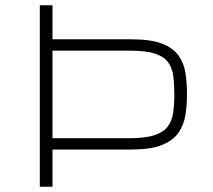

<svg xmlns="http://www.w3.org/2000/svg" viewBox="-20 -708 807 728"><path d="M131 0V-688H179V-559H477Q552 -559 594.5 -542.5Q637 -526 657.5 -496.5Q678 -467 683.5 -429.5Q689 -392 689 -350Q689 -309 683 -271.5Q677 -234 656.5 -204.5Q636 -175 593.5 -158Q551 -141 477 -141H179V0ZM179 -184H469Q530 -184 564.5 -195Q599 -206 615.5 -227.5Q632 -249 636.5 -280Q641 -311 641 -350Q641 -389 637 -420Q633 -451 617 -472.5Q601 -494 566.5 -505Q532 -516 470 -516H179Z"/></svg>

Font: Saira Expanded ExtraLight
Style: Regular
Weight: 250
Width: 7
Designer: Hector Gatti with collaboration of the Omnibus-Type team
Foundry: Omnibus-Type
Version: Version 1.101